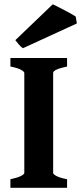

<svg xmlns="http://www.w3.org/2000/svg" viewBox="-20 -890 384 910"><path d="M29.3 0V-40.5Q62.5 -47.4 78.9 -55.7Q95.2 -64 95.2 -70.3V-544.4Q95.2 -550.3 79.8 -559.1Q64.5 -567.9 29.3 -574.7V-615.2H297.9V-574.7Q231.9 -561 231.9 -544.4V-70.3Q231.9 -64.5 247.3 -55.9Q262.7 -47.4 297.9 -40.5V0ZM88.9 -661.6Q81.1 -665.5 68.8 -679.7Q56.6 -693.8 52.7 -699.7L230 -869.6Q235.4 -867.7 251 -859.6Q266.6 -851.6 285.2 -841.8Q303.7 -832 319.1 -823.5Q334.5 -814.9 338.9 -811.5L344.2 -778.8Z"/></svg>

Font: Gentium Book Plus
Style: Bold
Weight: 700
Designer: Victor Gaultney, Annie Olsen, Iska Routamaa, Becca Hirsbrunner
Foundry: SIL International
Version: Version 6.101